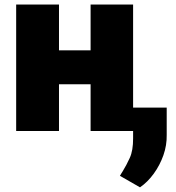

<svg xmlns="http://www.w3.org/2000/svg" viewBox="-20 -565 759 828"><path d="M234.4 -545.5V-348H370.7V-545.5H554V0H370.7V-201.7H234.4V0H49.7V-545.5ZM698.9 -100.9V17Q699.9 61.1 684.7 104.4Q669.4 147.7 643.1 183.9Q616.8 220.2 583.8 242.9L497.2 193.2Q500 188.2 503.2 183.1Q506.4 177.9 509.6 172.9Q524.9 148.1 539.6 116.1Q554.3 84.2 554 31.2V-100.9Z"/></svg>

Font: Inter UI Black
Style: Regular
Weight: 900
Designer: Rasmus Andersson
Foundry: rsms
Version: 3.2;8d6f07862